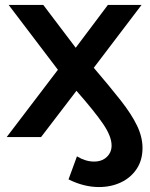

<svg xmlns="http://www.w3.org/2000/svg" viewBox="-20 -554 605 776"><path d="M7 0 214 -272 15 -534H155L286 -361L416 -534H552L359 -280Q424 -204 468 -148Q512 -92 534 -46Q556 0 556 44Q556 93 532.5 128.5Q509 164 469 183Q429 202 380 202Q319 202 257 171L291 78Q326 99 360 99Q392 99 411.5 80.5Q431 62 431 34Q431 -3 396.5 -53.5Q362 -104 289 -187L146 0Z"/></svg>

Font: Montserrat SemiBold
Style: Regular
Weight: 600
Designer: Julieta Ulanovsky
Foundry: Julieta Ulanovsky
Version: Version 9.000; ttfautohint (v1.8.4.7-5d5b)